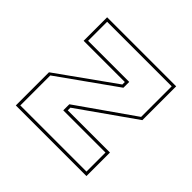

<svg xmlns="http://www.w3.org/2000/svg" viewBox="-141 -678 817 817"><g transform="rotate(45 267.5 -270.0)"><path d="M68.5 -13.5H466.5V-128H212.5V-164.5L466.5 -342.5V-526.5H78V-412H325.5V-377L68.5 -194ZM55 0V-199.5L312.5 -383.5V-398.5H64.5V-540H480V-336.5L226 -157.5V-141.5H480V0Z"/></g></svg>

Font: Tourney Thin Thin
Style: Regular
Weight: 250
Version: Version 1.015